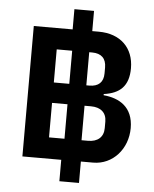

<svg xmlns="http://www.w3.org/2000/svg" viewBox="-58 -829 775 965"><g transform="rotate(5 329.5 -346.0)"><path d="M377 -20H439C538 -20 612 -104 612 -209C612 -316 541 -355 462 -362V-368C542 -379 587 -418 587 -509C587 -611 520 -678 410 -678H377V-780H278V-678H82V-20H278V88H377ZM207 -404V-571H285V-404ZM371 -571H386C432 -571 457 -547 457 -502V-472C457 -427 432 -404 386 -404H371ZM207 -127V-301H285V-127ZM371 -301H404C452 -301 482 -276 482 -231V-198C482 -152 452 -127 404 -127H371Z"/></g></svg>

Font: Braiins Sans SemiBold
Style: Regular
Weight: 600
Designer: Mike Abbink, Paul van der Laan, Pieter van Rosmalen, Jiri Chlebus, Lubos Buracinsky
Foundry: Bold Monday, Sudetype
Version: Version 1.000;hotconv 1.0.109;makeotfexe 2.5.65596